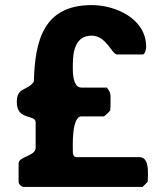

<svg xmlns="http://www.w3.org/2000/svg" viewBox="-20 -734 634 754"><path d="M400 -390H300C262 -390 266 -465 266 -480C266 -530 275 -594 340 -594C398 -594 419 -520 440 -520H540C550 -520 554 -543 554 -550C554 -661 434 -714 340 -714C151 -714 117 -575 113 -413C85 -375 46 -393 46 -333C46 -259 120 -287 120 -253V-153C120 -121 53 -119 53 -93V-20C53 -11 64 0 73 0H540L560 -20C560 -21 561 -40 561 -47C561 -67 563 -117 527 -117H280C266 -117 266 -134 266 -142C266 -160 261 -277 300 -277H387C391 -277 412 -298 413 -300C414 -305 414 -328 414 -333C414 -367 416 -368 400 -390Z"/></svg>

Font: Asimov Print
Style: C
Weight: 500
Designer: Google
Version: Version 2.000980: 2014